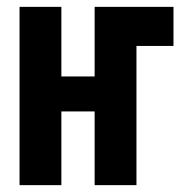

<svg xmlns="http://www.w3.org/2000/svg" viewBox="-20 -540 540 560"><path d="M37 0V-520H159V-317H256V-520H486V-406H378V0H256V-215H159V0Z"/></svg>

Font: Iosevka SS18 Heavy
Style: Regular
Weight: 900
Monospace: yes
Designer: Belleve Invis
Foundry: Belleve Invis
Version: Version 25.1.1; ttfautohint (v1.8.4)